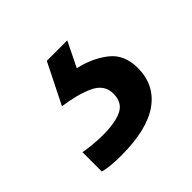

<svg xmlns="http://www.w3.org/2000/svg" viewBox="-80 -73 385 385"><g transform="rotate(-45 112.5 120.0)"><path d="M212 139Q212 187 175 213.5Q138 240 64 240Q32 240 14 235V180Q23 182 38 183.5Q53 185 67 185Q103 185 122 175.5Q141 166 141 141Q141 115 114.5 103Q88 91 50 86L93 0H151L125 53Q161 61 186.5 81Q212 101 212 139Z"/></g></svg>

Font: Noto Sans Lao
Style: Regular
Weight: 400
Designer: Monotype Design Team
Foundry: Monotype Imaging Inc.
Version: Version 2.003; ttfautohint (v1.8.4.7-5d5b)